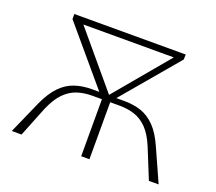

<svg xmlns="http://www.w3.org/2000/svg" viewBox="-112 -810 1080 962"><g transform="rotate(20 427.5 -329.0)"><path d="M767 0 702 -160Q678 -218 647.5 -249Q617 -280 580.5 -292Q544 -304 501 -304H439V-334H515Q565 -334 605.5 -320Q646 -306 679.5 -271.5Q713 -237 740 -176L819 0ZM36 0 114 -176Q142 -237 175.5 -271.5Q209 -306 250.5 -320Q292 -334 340 -334H416V-304H354Q311 -304 274.5 -292Q238 -280 207.5 -249Q177 -218 152 -160L88 0ZM406 0V-334H450V0ZM156 -624V-658H701L700 -624ZM723 -631 455 -314H413L701 -658H724ZM130 -658H162L451 -314H398L130 -631Z"/></g></svg>

Font: Ysabeau ExtraLight
Style: Regular
Weight: 250
Designer: Christian Thalmann (Catharsis Fonts)
Version: Version 2.002